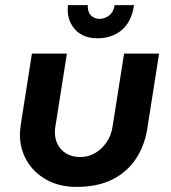

<svg xmlns="http://www.w3.org/2000/svg" viewBox="-20 -720 668 752"><path d="M603 -510 557 -217Q547 -151 513 -99Q479 -47 421 -17.5Q363 12 280 12Q212 12 162 -16Q112 -44 85 -90.5Q58 -137 58 -194Q58 -203 59.5 -214.5Q61 -226 62 -236L105 -510H242L197 -225Q196 -219 195.5 -213.5Q195 -208 195 -203Q195 -160 222 -132.5Q249 -105 295 -105Q326 -105 352.5 -120.5Q379 -136 397.5 -163Q416 -190 421 -225L466 -510ZM361 -570Q323 -570 296 -586.5Q269 -603 255.5 -632.5Q242 -662 246 -700H324Q323 -682 329 -670Q335 -658 346.5 -652Q358 -646 370 -646Q390 -646 407.5 -659.5Q425 -673 429 -700H505Q495 -634 456.5 -602Q418 -570 361 -570Z"/></svg>

Font: MuseoModerno Thin SemiBold
Style: Italic
Weight: 600
Italic angle: -9°
Version: Version 1.003